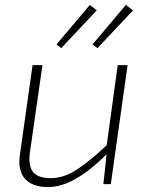

<svg xmlns="http://www.w3.org/2000/svg" viewBox="-20 -746 599 778"><path d="M152 -482 101 -127Q94 -73 114.5 -48.5Q135 -24 185 -24Q238 -24 291 -58.5Q344 -93 415 -160L418 -127Q350 -58 289.5 -23Q229 12 175 12Q110 12 80.5 -22.5Q51 -57 61 -121L112 -482ZM497 -482 429 0H399L413 -132L411 -147L457 -482ZM344 -726 372 -704 228 -551 209 -566ZM490 -726 519 -704 375 -551 355 -566Z"/></svg>

Font: Exo 2 ExtraLight
Style: Italic
Weight: 250
Italic angle: -8°
Designer: Natanael Gama
Foundry: Natanael Gama
Version: Version 2.010